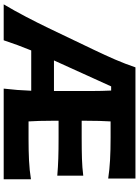

<svg xmlns="http://www.w3.org/2000/svg" viewBox="123 -876 753 1039"><g transform="rotate(90 499.5 -356.5)"><path d="M3.5 0Q37.5 -57 70.8 -120.8Q104 -184.5 131.5 -241.5L249 -487Q279.5 -550.5 302.5 -603.8Q325.5 -657 344.5 -713H946V-565.5Q899.5 -572.5 846.8 -575.5Q794 -578.5 723 -578.5H637Q633.5 -520.5 633.5 -448.5V-422H726.5Q792 -422 839.2 -423.5Q886.5 -425 930.5 -430.5V-290Q884 -294 837 -295.5Q790 -297 726.5 -297H633.5V-258.5Q633.5 -190 637 -134.5H734.5Q794 -134.5 847.2 -137Q900.5 -139.5 950 -147.5V0H459.5Q464 -38 466.8 -74Q469.5 -110 471 -149H253Q222 -73.5 198 0ZM447.5 -581.5 307 -272H472.5V-474.5Q472.5 -504 471.8 -530.8Q471 -557.5 470 -581.5Z"/></g></svg>

Font: Commissioner Flair
Style: Bold
Weight: 700
Designer: Kostas Bartsokas
Foundry: Kostas Bartsokas
Version: Version 1.000; ttfautohint (v1.8.3)